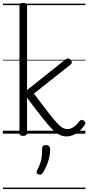

<svg xmlns="http://www.w3.org/2000/svg" viewBox="-20 -914 604 1313"><path d="M138 15Q125 15 119 10.5Q113 6 113 -4V-875Q113 -885 119 -889.5Q125 -894 138 -894Q152 -894 158.5 -889.5Q165 -885 165 -875V-298L427 -507Q438 -515 447 -514.5Q456 -514 463 -504Q470 -497 471 -488Q472 -479 462 -472L212 -274Q270 -196 307.5 -148Q345 -100 368.5 -74.5Q392 -49 408.5 -40Q425 -31 441 -31Q454 -31 466.5 -36Q479 -41 493 -52.5Q507 -64 524 -86Q531 -94 538 -94.5Q545 -95 553 -89Q562 -83 563.5 -75.5Q565 -68 560 -61Q537 -27 514 -10Q491 7 470.5 13Q450 19 436 19Q411 19 387.5 8Q364 -3 336 -31.5Q308 -60 267 -112Q226 -164 165 -246V-4Q165 6 158.5 10.5Q152 15 138 15ZM242 278Q232 274 230.5 267.5Q229 261 235 248Q248 223 255 203Q262 183 265 160Q268 137 268 102Q268 91 273.5 84.5Q279 78 293 78Q308 78 315.5 86Q323 94 323 106Q323 133 317 161Q311 189 300 215.5Q289 242 274 266Q267 276 260 279.5Q253 283 242 278ZM0 369H564V379H0ZM0 -20H564V0H0ZM0 -505H564V-500H0ZM0 -889H564V-879H0Z"/></svg>

Font: Playwrite HR Lijeva Guides
Style: Regular
Weight: 400
Designer: Veronika Burian, José Scaglione
Foundry: TypeTogether
Version: Version 1.003